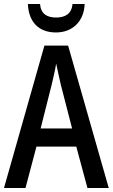

<svg xmlns="http://www.w3.org/2000/svg" viewBox="-20 -944 566 964"><path d="M405 -924H344C340 -874 306 -856 262 -856C216 -856 185 -874 181 -924H120C124 -832 176 -781 261 -781C344 -781 402 -837 405 -924ZM419 0H526L322 -715H203L0 0H108L163 -208H363ZM286 -516 342 -299H184L239 -517C246 -547 257 -592 262 -625C268 -594 278 -551 286 -516Z"/></svg>

Font: Noto Sans Sinhala UI Condensed Medium
Style: Regular
Weight: 500
Width: 3
Designer: Jelle Bosma - Monotype Design Team
Foundry: Monotype Imaging Inc.
Version: Version 2.006